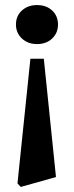

<svg xmlns="http://www.w3.org/2000/svg" viewBox="-20 -516 292 758"><path d="M153 -284 201 183 62 222 49 208 100 -284ZM126 -496Q163 -496 186 -474.5Q209 -453 209 -419Q209 -386 186 -364Q163 -342 126 -342Q90 -342 66.5 -364Q43 -386 43 -419Q43 -453 66.5 -474.5Q90 -496 126 -496Z"/></svg>

Font: Platypi
Style: Regular
Weight: 400
Designer: David Sargent
Foundry: Bolt Cutter Type
Version: Version 1.200; ttfautohint (v1.8.4.7-5d5b)